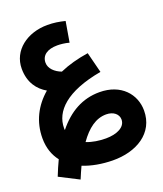

<svg xmlns="http://www.w3.org/2000/svg" viewBox="-178 -839 1054 1243"><g transform="rotate(-20 349.0 -218.0)"><path d="M397 244C561 246 698 165 698 9C698 -103 615 -201 466 -201C349 -201 253 -147 173 -47C172 -51 172 -55 172 -60C172 -176 272 -278 518 -322L482 -464C410 -453 343 -435 284 -409C239 -426 204 -459 204 -499C204 -550 245 -579 314 -579C335 -579 367 -576 395 -568L419 -709C378 -719 343 -725 298 -725C159 -725 46 -641 46 -515C46 -419 93 -360 151 -327C67 -255 18 -160 18 -46C18 21 38 75 71 117C56 150 40 184 26 221L159 289C171 260 183 233 195 207C255 231 325 243 397 244ZM458 -51C509 -51 541 -22 541 14C541 67 480 95 405 95C360 95 312 88 272 72C327 -6 387 -51 458 -51Z"/></g></svg>

Font: Noto Sans Arabic UI Extra
Style: Regular
Weight: 800
Designer: Nadine Chahine - Monotype Design Team
Foundry: Monotype Imaging Inc.
Version: Version 1.900